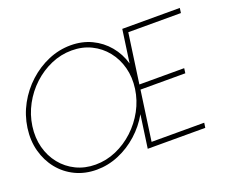

<svg xmlns="http://www.w3.org/2000/svg" viewBox="-117 -904 1327 1107"><g transform="rotate(-20 546.5 -350.0)"><path d="M303 13Q232 13 173.2 -15.2Q114.5 -43.5 74.2 -93.5Q34 -143.5 16.2 -209.2Q-1.5 -275 9 -350Q19.5 -425 55.5 -490.8Q91.5 -556.5 146.2 -606.5Q201 -656.5 267.5 -684.8Q334 -713 405 -713Q475 -713 532.8 -685.5Q590.5 -658 631 -609.5Q671.5 -561 689.5 -498L718 -700H1071L1067 -670H744L701 -365H976L972 -335H697L654 -30H977L972.5 0H619.5L648 -202Q612.5 -139 558.2 -90.5Q504 -42 438.5 -14.5Q373 13 303 13ZM307 -17Q373 -17 434 -43.5Q495 -70 544.5 -116Q594 -162 626.8 -222.2Q659.5 -282.5 669 -350Q678.5 -418.5 662.5 -478.8Q646.5 -539 609.5 -585Q572.5 -631 519.2 -657Q466 -683 400.5 -683Q334.5 -683 273.5 -656.5Q212.5 -630 163 -584Q113.5 -538 81 -477.8Q48.5 -417.5 39 -350Q29.5 -281.5 45.2 -221.2Q61 -161 98 -115Q135 -69 188.5 -43Q242 -17 307 -17Z"/></g></svg>

Font: Urbanist Thin
Style: Italic
Weight: 100
Italic angle: -8°
Designer: Corey Hu
Foundry: Corey Hu
Version: Version 1.321; ttfautohint (v1.8.4.7-5d5b)